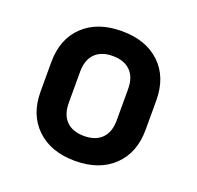

<svg xmlns="http://www.w3.org/2000/svg" viewBox="-105 -670 809 790"><g transform="rotate(20 300.0 -275.0)"><path d="M300 9Q194 9 132 -50.5Q70 -110 70 -211V-339Q70 -441 132 -500Q194 -559 300 -559Q406 -559 468 -500Q530 -441 530 -339V-211Q530 -110 468 -50.5Q406 9 300 9ZM300 -100Q350 -100 377.5 -127.5Q405 -155 405 -207V-343Q405 -395 377.5 -422.5Q350 -450 300 -450Q250 -450 222.5 -422.5Q195 -395 195 -343V-207Q195 -155 222.5 -127.5Q250 -100 300 -100Z"/></g></svg>

Font: Pitagon Sans Mono
Style: Bold
Weight: 700
Monospace: yes
Designer: Travis Tran
Foundry: Pitagon
Version: Version 1.001; ttfautohint (v1.8.4.7-5d5b);gftools[0.9.26]